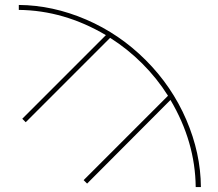

<svg xmlns="http://www.w3.org/2000/svg" viewBox="-20 -757 883 776"><path d="M669 -353 332 -15 318 -29 659 -370Q615 -440 555 -500Q495 -560 425 -604L84 -263L70 -277L408 -615Q239 -715 56 -717V-737Q193 -736 328 -678Q463 -620 569 -514Q675 -408 733 -273Q791 -138 792 -1H771Q769 -184 669 -353Z"/></svg>

Font: M PLUS 1p Thin
Style: Regular
Weight: 250
Version: Version 1.062